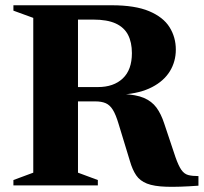

<svg xmlns="http://www.w3.org/2000/svg" viewBox="-20 -705 774 730"><path d="M352.5 -374Q412 -374 446.8 -406.8Q481.5 -439.5 481.5 -503Q481.5 -544 466.8 -572.5Q452 -601 419.8 -615.8Q387.5 -630.5 335 -630.5H139L172 -685H404.5Q493.5 -685 547 -662.5Q600.5 -640 624.5 -601.8Q648.5 -563.5 648.5 -516.5Q648.5 -471 625.8 -434Q603 -397 558.2 -373.8Q513.5 -350.5 446.5 -345.5V-347.5Q497 -345.5 527 -332.8Q557 -320 574.8 -296Q592.5 -272 604.5 -235L647 -108Q658.5 -75 669.5 -59.2Q680.5 -43.5 695.8 -39.5Q711 -35.5 734.5 -35.5V1Q659 6.5 612.2 5Q565.5 3.5 538.8 -7Q512 -17.5 497.8 -38.5Q483.5 -59.5 474 -92.5L431 -233.5Q420.5 -269 409.2 -287.2Q398 -305.5 382.2 -312.5Q366.5 -319.5 342 -319.5H166.5L133 -374ZM276.5 -685V-48.5L352 -20.5V0H31V-20.5L106.5 -48.5V-637L31 -664.5V-685Z"/></svg>

Font: Newsreader 36pt
Style: Bold
Weight: 700
Designer: Hugues Gentile
Foundry: Production Type
Version: Version 1.003